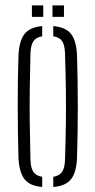

<svg xmlns="http://www.w3.org/2000/svg" viewBox="-20 -704 362 728"><path d="M50 -106Q47.5 -198.5 47.2 -299.2Q47 -400 50 -493.5Q52.5 -548 72.5 -574.5Q92.5 -601 140 -605V-566.5Q117 -562.5 106.8 -547.8Q96.5 -533 95.5 -501Q93.5 -424 92.8 -361.8Q92 -299.5 92.8 -237.2Q93.5 -175 95.5 -98.5Q96.5 -66.5 106.8 -52Q117 -37.5 140 -33.5V5Q92.5 1 72.5 -25.2Q52.5 -51.5 50 -106ZM182 5V-33.5Q205 -37.5 215.2 -52Q225.5 -66.5 226.5 -98.5Q229 -175.5 229.8 -237.8Q230.5 -300 229.8 -362Q229 -424 226.5 -501Q225.5 -533.5 215.5 -548.2Q205.5 -563 182 -566.5V-605Q230 -601 250 -574.5Q270 -548 272 -493.5Q275 -401 275 -300.2Q275 -199.5 272 -106Q270 -51.5 250 -25.2Q230 1 182 5ZM179 -640V-683.5H222.5V-640ZM101 -640V-683.5H144V-640Z"/></svg>

Font: Big Shoulders Stencil Display Light
Style: Regular
Weight: 300
Designer: Patric King
Foundry: XO Type Co
Version: Version 1.000